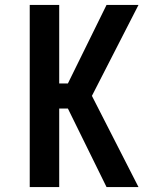

<svg xmlns="http://www.w3.org/2000/svg" viewBox="-20 -755 640 775"><path d="M100 0V-735H219V-418H254L410 -735H539L351 -368L539 0H410L254 -317H219V0Z"/></svg>

Font: Iosevka Custom Extended
Style: Bold
Weight: 700
Width: 7
Monospace: yes
Designer: Belleve Invis
Foundry: Belleve Invis
Version: Version 11.2.4; ttfautohint (v1.8.4)